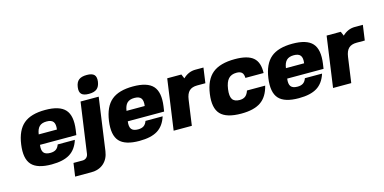

<svg xmlns="http://www.w3.org/2000/svg" viewBox="-83 -1193 3672 1836"><g transform="rotate(-15 1753.5 -275.0)"><path d="M228 -200.2Q220.7 -147.9 238.8 -124Q256.8 -100.1 304.2 -100.1Q339.4 -100.1 360.4 -114.3Q381.3 -128.4 392.6 -160.2H562.5Q534.2 -70.8 469.2 -30.5Q404.3 9.8 288.6 9.8Q147 9.8 91.6 -51.8Q36.1 -113.3 55.2 -250Q74.2 -386.7 147 -448.2Q219.7 -509.8 361.8 -509.8Q503.4 -509.8 558.8 -448.2Q614.3 -386.7 595.2 -250L587.9 -200.2ZM242.2 -299.8H422.4Q429.7 -352.1 411.6 -376Q393.6 -399.9 346.2 -399.9Q298.8 -399.9 274.2 -376Q249.5 -352.1 242.2 -299.8Z M582.5 49.8Q605 49.8 620.6 36.1Q636.2 22.5 639.6 0L710 -500H889.6L816.9 20Q806.2 95.2 757.8 137.7Q709.5 180.2 634.3 180.2H474.1L492.7 49.8ZM919.4 -640.1Q912.6 -592.8 886 -571.3Q859.4 -549.8 807.1 -549.8Q754.9 -549.8 733.9 -571.3Q712.9 -592.8 719.7 -640.1Q726.1 -687.5 752.9 -708.7Q779.8 -730 832 -730Q884.3 -730 905 -708.7Q925.8 -687.5 919.4 -640.1Z M1097.2 -200.2Q1089.8 -147.9 1107.9 -124Q1126 -100.1 1173.3 -100.1Q1208.5 -100.1 1229.5 -114.3Q1250.5 -128.4 1261.7 -160.2H1431.6Q1403.3 -70.8 1338.4 -30.5Q1273.4 9.8 1157.7 9.8Q1016.1 9.8 960.7 -51.8Q905.3 -113.3 924.3 -250Q943.4 -386.7 1016.1 -448.2Q1088.9 -509.8 1231 -509.8Q1372.6 -509.8 1428 -448.2Q1483.4 -386.7 1464.4 -250L1457 -200.2ZM1111.3 -299.8H1291.5Q1298.8 -352.1 1280.8 -376Q1262.7 -399.9 1215.3 -399.9Q1168 -399.9 1143.3 -376Q1118.7 -352.1 1111.3 -299.8Z M1828.1 -359.9H1827.1Q1775.4 -359.9 1748 -333.7Q1720.7 -307.6 1712.9 -250L1677.7 0H1497.6L1567.9 -500H1708L1726.1 -457Q1780.3 -509.8 1849.6 -509.8H1929.2L1908.2 -359.9Z M2274.4 -189.9H2454.6Q2429.2 -85 2360.8 -37.6Q2292.5 9.8 2166.5 9.8Q2019.5 9.8 1961.7 -51.8Q1903.8 -113.3 1922.9 -250Q1941.9 -386.7 2017.1 -448.2Q2092.3 -509.8 2239.3 -509.8Q2365.2 -509.8 2420.4 -462.4Q2475.6 -415 2471.2 -310.1H2291Q2290.5 -346.7 2273.9 -363.3Q2257.3 -379.9 2221.2 -379.9Q2168.9 -379.9 2140.6 -348.9Q2112.3 -317.9 2103 -250Q2093.3 -181.6 2112.8 -150.9Q2132.3 -120.1 2184.6 -120.1Q2219.7 -120.1 2241 -136.7Q2262.2 -153.3 2274.4 -189.9Z M2675.3 -200.2Q2668 -147.9 2686 -124Q2704.1 -100.1 2751.5 -100.1Q2786.6 -100.1 2807.6 -114.3Q2828.6 -128.4 2839.8 -160.2H3009.8Q2981.4 -70.8 2916.5 -30.5Q2851.6 9.8 2735.8 9.8Q2594.2 9.8 2538.8 -51.8Q2483.4 -113.3 2502.4 -250Q2521.5 -386.7 2594.2 -448.2Q2667 -509.8 2809.1 -509.8Q2950.7 -509.8 3006.1 -448.2Q3061.5 -386.7 3042.5 -250L3035.2 -200.2ZM2689.5 -299.8H2869.6Q2877 -352.1 2858.9 -376Q2840.8 -399.9 2793.5 -399.9Q2746.1 -399.9 2721.4 -376Q2696.8 -352.1 2689.5 -299.8Z M3406.2 -359.9H3405.3Q3353.5 -359.9 3326.2 -333.7Q3298.8 -307.6 3291 -250L3255.9 0H3075.7L3146 -500H3286.1L3304.2 -457Q3358.4 -509.8 3427.7 -509.8H3507.3L3486.3 -359.9Z"/></g></svg>

Font: Fivo Sans Heavy
Style: Regular
Weight: 900
Designer: Alexander Slobzheninov
Foundry: Alexander Slobzheninov
Version: 1.0